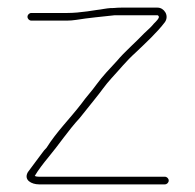

<svg xmlns="http://www.w3.org/2000/svg" viewBox="-20 -492 511 503"><path d="M62 -438H156C163.3 -438 171.3 -438.7 180 -440C211.5 -445.2 247.1 -448.3 280 -452H393C393.7 -452 394.7 -451 396 -449C398.2 -444.5 387 -434 383 -430C378.3 -424 370 -415.7 358 -405C336.2 -381.9 306 -356.1 286 -332C267.3 -312 248.6 -292.3 233 -271C219.4 -251.9 206.5 -239 193 -220C163.5 -181.6 128 -146.6 102 -105C97.3 -100.3 93.7 -96 91 -92C79.8 -76.4 64 -56.5 53 -41C41.1 -20.2 63 -9 82 -9H412C417.3 -9 422 -13.7 422 -19C422 -24.3 417.3 -29 412 -29H82C77.3 -29 73.7 -29.7 71 -31C79.7 -46.1 94.8 -65.5 106 -79C135.5 -114.4 157.9 -149.3 189 -183C202.2 -198.9 215.8 -217.1 229 -233C243.5 -250.4 255.7 -269.4 272 -287C293.1 -309.6 310.4 -331.9 335 -354C361.7 -379.4 392.1 -407.5 412 -434C424.2 -451.6 409.4 -472 393 -472H297C291 -472 284.7 -471.7 278 -471C271.3 -471 265.7 -470.7 261 -470C227.5 -465.2 190.5 -458 156 -458H62C56.7 -458 52 -453.3 52 -448C52 -442.7 56.7 -438 62 -438Z"/></svg>

Font: HoneyBee
Style: UltLit
Weight: 100
Foundry: Cannot Into Space Fonts
Version: Version 0.89